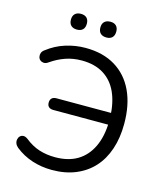

<svg xmlns="http://www.w3.org/2000/svg" viewBox="-130 -991 933 1096"><g transform="rotate(15 336.5 -443.0)"><path d="M281 9Q219 9 163.5 -9Q108 -27 63 -63Q51 -73 46.5 -85Q42 -97 44.5 -109Q47 -121 55 -128.5Q63 -136 74.5 -136.5Q86 -137 100 -127Q141 -94 184.5 -80Q228 -66 279 -66Q357 -66 410.5 -98Q464 -130 493.5 -191.5Q523 -253 525 -340L553 -324H201Q183 -324 173.5 -332.5Q164 -341 164 -358Q164 -375 173.5 -384Q183 -393 201 -393H553L525 -367Q522 -453 494.5 -513.5Q467 -574 414.5 -606.5Q362 -639 285 -639Q234 -639 189.5 -623.5Q145 -608 105 -580Q90 -569 77.5 -570Q65 -571 56.5 -578Q48 -585 45.5 -596.5Q43 -608 47 -619.5Q51 -631 64 -640Q113 -678 170.5 -696Q228 -714 288 -714Q391 -714 463.5 -670Q536 -626 574 -545Q612 -464 612 -352Q612 -269 589.5 -202Q567 -135 524.5 -88.5Q482 -42 420.5 -16.5Q359 9 281 9ZM386 -802Q363 -802 350.5 -814Q338 -826 338 -849Q338 -871 350.5 -883Q363 -895 386 -895Q408 -895 420 -883Q432 -871 432 -849Q432 -826 420 -814Q408 -802 386 -802ZM211 -802Q189 -802 176.5 -814Q164 -826 164 -849Q164 -871 176.5 -883Q189 -895 211 -895Q234 -895 246 -883Q258 -871 258 -849Q258 -826 246 -814Q234 -802 211 -802Z"/></g></svg>

Font: Nunito
Style: Regular
Weight: 400
Designer: Vernon Adams
Foundry: Vernon Adams
Version: Version 3.602